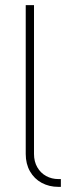

<svg xmlns="http://www.w3.org/2000/svg" viewBox="-20 -727 297 747"><path d="M207 -30.3H216.8V0H207Q171.4 0 142.3 -15.6Q113.3 -31.2 96.7 -60.3Q80.1 -89.4 80.1 -127.9V-707H112.3V-127.9Q112.3 -98.6 125 -76.4Q137.7 -54.2 159.4 -42.2Q181.2 -30.3 207 -30.3Z"/></svg>

Font: Pretendard Thin
Style: Regular
Weight: 100
Designer: Base glyphs from Inter by Rasmus Andersson; Hangeul glyphs from Noto Sans CJK(Source Han Sans) by Jang Soo-young and Kan
Foundry: Kil Hyung-jin
Version: Version 1.309